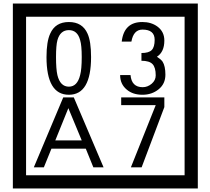

<svg xmlns="http://www.w3.org/2000/svg" viewBox="-20 -980 1195 1090"><path d="M1103 90H53V-960H1103ZM1028 15V-885H128V15ZM497 -656Q497 -442 371 -442Q244 -442 244 -656Q244 -744 265 -789Q294 -855 371 -855Q448 -855 477 -789Q497 -745 497 -656ZM444 -656Q444 -723 435 -752Q420 -809 371 -809Q322 -809 306 -752Q298 -723 298 -656Q298 -587 306 -553Q322 -488 371 -488Q419 -488 435 -554Q444 -587 444 -656ZM919 -556Q919 -504 880.5 -473Q842 -442 789 -442Q734 -442 700 -471Q662 -502 662 -554H721Q727 -485 790 -485Q818 -485 841 -504.5Q864 -524 864 -552Q864 -597 846 -616Q828 -635 783 -635V-679Q825 -679 841.5 -696Q858 -713 858 -754Q858 -812 789 -812Q738 -812 726 -744H671Q684 -855 788 -855Q839 -855 874 -829Q913 -800 913 -750Q913 -685 871 -658Q895 -642 903 -630Q919 -605 919 -556ZM568 -30H510L467 -136H272L229 -30H172L339 -427H399ZM444 -183 368 -366 294 -183ZM913 -372 784 -30H723L864 -383H668V-427H913Z"/></svg>

Font: Unicode BMP Fallback SIL
Style: Regular
Weight: 400
Foundry: NRSI, SIL International
Version: Version 5.1 Based on Unicode 5.1